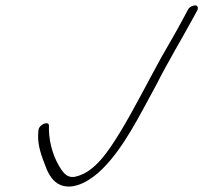

<svg xmlns="http://www.w3.org/2000/svg" viewBox="-20 -670 756 714"><path d="M123 -186 122 -173C119 -128 136 -86 150 -50C160 -23 176 6 205 18C257 39 320 -1 361 -42C442 -123 498 -239 562 -356C606 -443 653 -520 697 -601L714 -632C718 -641 715 -650 706 -650C696 -650 684 -644 679 -634L663 -604C638 -557 607 -504 579 -455C531 -368 477 -261 427 -179C383 -107 333 -31 264 -14C234 -5 218 -25 209 -38C182 -77 163 -132 162 -188V-201C164 -223 125 -208 123 -186Z"/></svg>

Font: Stray Cat
Style: SuObl
Weight: 400
Version: Version 1.0